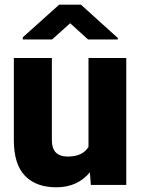

<svg xmlns="http://www.w3.org/2000/svg" viewBox="-20 -788 600 818"><path d="M355 -620 279 -689 202 -620H77V-629L232 -768H325L482 -626V-620ZM518 0H367L363 -54Q310 10 220 10Q134 10 86.5 -39Q39 -88 39 -191V-541H201V-190Q201 -121 269 -121Q332 -121 357 -162V-541H518Z"/></svg>

Font: Freesentation 9 Black
Style: Regular
Weight: 900
Designer: glyphs from Roboto by Christian Robertson / Hangul glyphs from Noto Sans CJK(Source Han Sans) by Jang Soo-young and Kang
Foundry: PT&
Version: Version 2.001